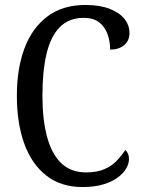

<svg xmlns="http://www.w3.org/2000/svg" viewBox="-20 -744 573 774"><path d="M312 10Q226 10 167 -36Q108 -82 78 -164.5Q48 -247 48 -358Q48 -468 79 -550Q110 -632 171.5 -678Q233 -724 324 -724Q382 -724 422 -708.5Q462 -693 482 -667.5Q502 -642 502 -611Q502 -580 480.5 -562Q459 -544 424 -544Q424 -576 414 -605Q404 -634 381 -653Q358 -672 317 -672Q258 -672 221 -634.5Q184 -597 167.5 -526.5Q151 -456 151 -358Q151 -263 169.5 -193.5Q188 -124 226.5 -86.5Q265 -49 327 -49Q370 -49 399.5 -61.5Q429 -74 449 -94.5Q469 -115 485 -139Q491 -135 495.5 -125Q500 -115 500 -103Q500 -85 489 -65.5Q478 -46 455.5 -29Q433 -12 397.5 -1Q362 10 312 10Z"/></svg>

Font: Noto Serif Khmer Condensed
Style: Regular
Weight: 400
Width: 3
Designer: Danh Hong and the Monotype Design Team
Foundry: Monotype Imaging Inc.
Version: Version 2.004